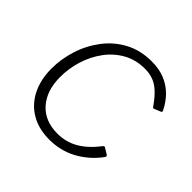

<svg xmlns="http://www.w3.org/2000/svg" viewBox="-144 -678 826 826"><g transform="rotate(45 269.0 -265.0)"><path d="M333 -540Q380 -540 414.5 -525.5Q449 -511 474 -486Q499 -461 516 -427Q519 -422 518.5 -419.5Q518 -417 515 -415L483 -402Q481 -401 478.5 -403Q476 -405 473 -410Q451 -441 430 -460.5Q409 -480 386 -488.5Q363 -497 336 -497Q280 -497 236.5 -472.5Q193 -448 163 -407Q133 -366 117.5 -316Q102 -266 102 -214Q102 -131 145.5 -82Q189 -33 266 -33Q318 -33 361 -58Q404 -83 443 -134Q449 -140 454 -135L479 -120Q482 -119 483.5 -115Q485 -111 483 -108Q462 -79 436.5 -57Q411 -35 383 -20Q355 -5 324 2.5Q293 10 260 10Q195 10 148 -17.5Q101 -45 75.5 -95.5Q50 -146 50 -213Q50 -272 68.5 -330Q87 -388 123.5 -436Q160 -484 213 -512Q266 -540 333 -540Z"/></g></svg>

Font: Libre Franklin ExtraLight
Style: Italic
Weight: 250
Italic angle: -8°
Designer: Pablo Impallari, Rodrigo Fuenzalida, Nhung Nguyen
Foundry: Impallari Type
Version: Version 3.000